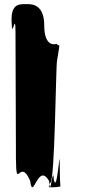

<svg xmlns="http://www.w3.org/2000/svg" viewBox="-20 -1028 435 929"><path d="M114 -1008C74 -1008 35 -1014 35 -925C35 -827 37 -1024 37 -926C37 -819 55 -986 55 -870C55 -772 57 -399 57 -301V-262C59 -96 75 -271 126 -153C139 -49 164 -249 218 -151C222 -53 237 -248 240 -148C240 -50 238 -244 238 -146C236 -50 238 -254 240 -159C257 -84 269 -331 269 -236C270 -128 272 -144 272 -125C271 -126 268 -124 266 -125C254 -121 220 -122 218 -122C218 -122 212 -129 223 -143C246 -143 250 -717 256 -734C260 -764 267 -796 267 -808C257 -811 259 -810 254 -816C240 -811 194 -806 194 -906C194 -1005 136 -1008 114 -1008Z"/></svg>

Font: Hussar Przerywany
Style: Regular
Weight: 400
Foundry: Cannot Into Space Fonts
Version: Version 0.982